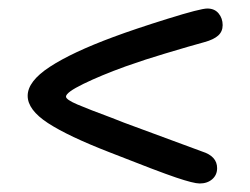

<svg xmlns="http://www.w3.org/2000/svg" viewBox="-20 -536 587 451"><path d="M238 -178Q140 -216 92.5 -247Q45 -278 45 -311Q45 -345 97 -379Q149 -413 246 -449Q297 -468 374 -492Q451 -516 467 -516Q484 -516 493.5 -504.5Q503 -493 503 -477Q503 -462 492.5 -452.5Q482 -443 460 -437L421 -426Q411 -423 367 -410Q323 -397 275 -380Q217 -359 176 -339Q135 -319 135 -309Q135 -302 162 -290.5Q189 -279 243 -259L271 -248L455 -180Q490 -169 490 -141Q490 -125 478.5 -115Q467 -105 449 -105Q435 -105 393.5 -119Q352 -133 238 -178Z"/></svg>

Font: Mali Medium
Style: Regular
Weight: 500
Version: Version 1.000; ttfautohint (v1.6)